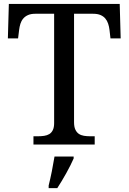

<svg xmlns="http://www.w3.org/2000/svg" viewBox="-20 -734 653 975"><path d="M356 -113.8Q356 -90.3 362.5 -76.2Q369.1 -62 380.1 -54.4Q391.1 -46.9 406.2 -44.4Q421.4 -42 438 -42H460.9V0H149.9V-42H172.9Q189.5 -42 204.3 -44.2Q219.2 -46.4 230.5 -53.2Q241.7 -60.1 248.3 -73.5Q254.9 -86.9 254.9 -108.9V-664.1H159.2Q137.2 -664.1 122.3 -657.5Q107.4 -650.9 97.9 -639.6Q88.4 -628.4 83.7 -613.5Q79.1 -598.6 77.1 -582L71.8 -539.1H20L24.9 -713.9H587.9L592.8 -539.1H541L536.1 -582Q534.2 -598.6 529.3 -613.5Q524.4 -628.4 515.1 -639.6Q505.9 -650.9 490.7 -657.5Q475.6 -664.1 453.1 -664.1H356ZM227.1 208Q235.4 174.8 243.2 136Q251 97.2 256.8 61H354V70.8Q347.2 86.4 337.4 106Q327.6 125.5 316.2 146Q304.7 166.5 293 186Q281.2 205.6 271 221.2H227.1Z"/></svg>

Font: Droid Serif
Style: Regular
Weight: 400
Designer: Monotype Design team
Foundry: Monotype Imaging Inc.
Version: Version 1.03